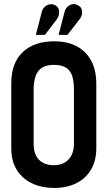

<svg xmlns="http://www.w3.org/2000/svg" viewBox="-20 -922 535 953"><path d="M261 -825Q270 -837 272.5 -851Q275 -865 271 -877Q267 -889 254 -896Q241 -903 227 -900.5Q213 -898 202.5 -888.5Q192 -879 188 -865L158 -749H203ZM374 -825Q384 -837 386.5 -851Q389 -865 384.5 -877.5Q380 -890 366 -896Q352 -904 338.5 -901Q325 -898 315 -888.5Q305 -879 301 -865L271 -749H315ZM36 -508V-186Q36 -121 64.5 -77Q93 -33 141 -11Q189 11 248 11Q311 11 358.5 -12.5Q406 -36 432 -80.5Q458 -125 458 -186V-507Q458 -605 403 -661Q348 -717 249 -717Q150 -717 93 -663.5Q36 -610 36 -508ZM147 -206V-476Q147 -519 157.5 -546.5Q168 -574 190 -587Q212 -600 247 -600Q285 -600 307 -586.5Q329 -573 338 -546Q347 -519 347 -476V-207Q347 -176 335 -152Q323 -128 301 -115Q279 -102 247 -102Q215 -102 192.5 -114.5Q170 -127 158.5 -150.5Q147 -174 147 -206Z"/></svg>

Font: Advent Pro
Style: Bold
Weight: 700
Designer: VivaRado, Andreas Kalpakidis
Foundry: VivaRado, Andreas Kalpakidis
Version: Version 3.000